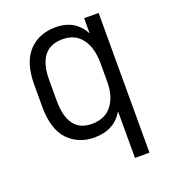

<svg xmlns="http://www.w3.org/2000/svg" viewBox="-124 -606 759 851"><g transform="rotate(-20 255.5 -180.5)"><path d="M367.2 -67.4Q324.2 5.9 230.5 5.9Q156.2 5.9 107.4 -43.9Q58.6 -94.7 58.6 -202.1V-305.7Q58.6 -411.1 108.4 -462.9Q156.2 -512.7 235.4 -512.7Q279.3 -512.7 313.5 -493.2Q345.7 -474.6 367.2 -435.5V-506.8H435.5V152.3H367.2ZM367.2 -207V-295.9Q367.2 -366.2 335.9 -409.2Q304.7 -452.1 244.1 -452.1Q127.9 -452.1 127.9 -300.8V-206.1Q127.9 -54.7 240.2 -54.7Q302.7 -54.7 335 -96.7Q367.2 -138.7 367.2 -207Z"/></g></svg>

Font: Altinn-DIN
Style: Regular
Weight: 400
Designer: Charles Nix
Foundry: Altinn
Version: Version 2.00